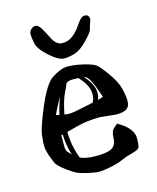

<svg xmlns="http://www.w3.org/2000/svg" viewBox="-100 -705 641 785"><g transform="rotate(-15 220.0 -313.0)"><path d="M312.3 -616C307.2 -610.9 299.8 -601.3 290 -587.2C280.3 -573 269.2 -561.3 256.8 -552C244.5 -542.7 230 -538.1 213.4 -538.1C196.8 -538.1 183.1 -548.8 172.4 -570.3C161.6 -591.8 152.8 -607.9 146 -618.7C139.2 -629.4 132.1 -634.8 124.8 -634.8C117.4 -634.8 110.9 -631.9 105.2 -626.2C99.5 -620.5 96.7 -613.8 96.7 -606C96.7 -598.1 98.3 -585.6 101.6 -568.4C104.8 -551.1 119 -531.3 144 -509C169.1 -486.7 189.1 -475.6 204.1 -475.6C219.1 -475.6 234.7 -478.2 251 -483.4C267.3 -488.6 285.3 -501.5 305.2 -522C325 -542.5 335.7 -556.9 337.2 -565.2C338.6 -573.5 340.9 -581.2 344 -588.4C347.1 -595.5 348.6 -601.1 348.6 -605C348.6 -608.9 347.3 -613 344.7 -617.2C342.1 -621.4 337.3 -623.5 330.3 -623.5C323.3 -623.5 317.3 -621 312.3 -616ZM145.5 -253.9C153 -292.3 161.8 -321.6 171.9 -341.8C180.7 -359.4 185.1 -369.5 185.1 -372.1C185.1 -372.7 184.9 -373 184.6 -373C185.2 -373.7 187.7 -375.7 192.1 -378.9C196.5 -382.2 204.3 -383.8 215.6 -383.8C226.8 -383.8 234.7 -383.6 239.3 -383.3C265.3 -356.3 278.3 -330.2 278.3 -305.2C278.3 -293.5 275.6 -282.1 270 -271C257.3 -268.4 239 -264.6 215.1 -259.5C191.2 -254.5 175.9 -252 169.4 -252C162.9 -252 154.9 -252.6 145.5 -253.9ZM229 -56.6H221.7C196.9 -57 176.6 -60.7 160.6 -67.9C146.3 -105 139 -143.1 138.7 -182.1C139.3 -182.5 154.6 -186.5 184.6 -194.3C214.5 -202.1 247.4 -206.1 283.2 -206.1L349.6 -199.2C372.4 -199.2 388 -202.6 396.5 -209.2C404.9 -215.9 409.2 -226.6 409.2 -241.2C409.2 -255.9 406.7 -273.4 401.6 -293.9C396.6 -314.5 384.8 -337.7 366.2 -363.8C347.7 -389.8 334.1 -406.1 325.7 -412.6C317.2 -419.1 300.4 -425.4 275.1 -431.4C249.9 -437.4 227.6 -440.4 208.3 -440.4C188.9 -440.4 166.1 -431.7 139.9 -414.3C113.7 -396.9 83.8 -342.3 50.3 -250.5C40.2 -222.2 35 -202.1 34.7 -190.4L32.2 -166V-148.9C32.2 -140.1 35 -127.1 40.5 -109.9L55.7 -71.8C63.2 -61 75.8 -49.2 93.5 -36.4C111.2 -23.5 124.7 -15.1 133.8 -11C142.9 -6.9 157.6 -2.6 177.7 2C197.9 6.5 213.3 8.8 223.9 8.8C234.5 8.8 250.7 6.6 272.7 2.2C294.7 -2.2 311.8 -7.3 324.2 -13.2C336.6 -19 352.1 -24.3 370.6 -29.1C389.2 -33.8 399.9 -39.1 402.8 -45.2C405.8 -51.2 407.2 -64.3 407.2 -84.5C407.2 -104.7 395.8 -124.2 373 -143.1L372.6 -143.6L344.2 -162.6L328.1 -148.9C319.7 -142.1 315.1 -128.7 314.5 -108.6C313.8 -88.6 307 -75 293.9 -67.6C280.9 -60.3 259.3 -56.6 229 -56.6ZM147.5 -329.1C137.7 -304.7 130.4 -280.8 125.5 -257.3C119 -258.6 114.4 -259.9 111.8 -261.2C114.1 -267.4 119.4 -278.4 127.7 -294.2C136 -310 142.6 -321.6 147.5 -329.1ZM111.3 -129.4V-175.3L117.7 -176.8C118.3 -146.8 123.2 -117.5 132.3 -88.9C121.9 -99 115.8 -106.2 114 -110.6C112.2 -115 111.3 -121.3 111.3 -129.4ZM269 -378.9C272.9 -377.9 278.4 -371.9 285.4 -360.8C292.4 -349.8 302.7 -323.9 316.4 -283.2C312.8 -281.6 308.4 -280.1 303.2 -278.8L293.5 -276.4C297.4 -285.8 299.3 -295.4 299.3 -305.2C299.3 -329.3 286.9 -354.5 262.2 -380.9C262.9 -380.5 265.1 -379.9 269 -378.9Z"/></g></svg>

Font: Drukaatie burti
Style: Regular
Weight: 400
Version: Version 0.14.4